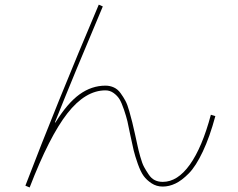

<svg xmlns="http://www.w3.org/2000/svg" viewBox="-20 -784 1040 838"><path d="M109.4 34.2 90.8 26.4Q225.6 -326.2 411.1 -763.7L428.7 -755.9Q301.8 -456.1 219.7 -250L221.7 -249Q274.4 -334 327.1 -372.1Q379.9 -410.2 440.4 -410.2Q460 -410.2 477.1 -402.3Q494.1 -394.5 506.3 -377.4Q518.6 -360.4 527.3 -344.2Q536.1 -328.1 544.4 -298.3Q552.7 -268.6 557.1 -251Q561.5 -233.4 569.3 -198.2Q577.1 -163.1 580.6 -146.5Q584 -129.9 592.3 -100.1Q600.6 -70.3 608.9 -55.2Q617.2 -40 628.9 -22.5Q640.6 -4.9 655.8 2.4Q670.9 9.8 690.4 9.8Q754.9 9.8 808.6 -65.4Q862.3 -140.6 900.4 -283.2L919.9 -277.3Q895.5 -186.5 865.2 -122.6Q835 -58.6 804.2 -27.3Q773.4 3.9 745.6 17.1Q717.8 30.3 690.4 30.3Q663.1 30.3 641.6 16.1Q620.1 2 606.9 -16.1Q593.8 -34.2 581.5 -68.8Q569.3 -103.5 563.5 -127.4Q557.6 -151.4 548.8 -194.3Q541 -234.4 536.1 -254.9Q531.2 -275.4 521 -305.7Q510.7 -335.9 501.5 -351.1Q492.2 -366.2 476.1 -377.9Q460 -389.6 440.4 -389.6Q352.5 -389.6 273.9 -289.1Q195.3 -188.5 109.4 34.2Z"/></svg>

Font: Mgen+ 1m thin
Style: Regular
Weight: 100
Designer: [Source Han Sans]
Ryoko NISHIZUKA  (kana & ideographs); Paul D. Hunt (Latin, Greek & Cyrillic); Wenlong ZHANG  (bopomofo
Version: Version 1.059.20150602